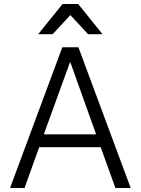

<svg xmlns="http://www.w3.org/2000/svg" viewBox="-20 -935 700 955"><path d="M290 -700H370L630 0H554L481 -203H175L102 0H30ZM458 -267 330 -625H328L198 -267ZM291 -915H369L490 -765H418L330 -860L242 -765H170Z"/></svg>

Font: PT Root UI
Style: Regular
Weight: 400
Designer: Vitaly Kuzmin
Foundry: ParaType Ltd.
Version: Version 2.001G